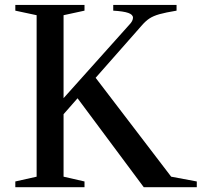

<svg xmlns="http://www.w3.org/2000/svg" viewBox="-20 -782 842 802"><path d="M44 0V-24L133 -44V-718.5L44 -737.5V-761.5H333V-737.5L245.5 -718.5V-372L519.5 -678Q528 -686.5 531.8 -694.2Q535.5 -702 535.5 -708Q535.5 -721 515.8 -728Q496 -735 453 -737.5V-761.5H717.5V-737.5Q672 -730 646.2 -722.8Q620.5 -715.5 604.5 -705Q588.5 -694.5 572.5 -676L379.5 -457L695 -44L802 -24V0H580.5L304 -371.5L245.5 -305V-44L333 -24V0Z"/></svg>

Font: Libre Caslon Text
Style: Regular
Weight: 400
Designer: Pablo Impallari, Rodrigo Fuenzalida, Katja Schimmel
Foundry: Pablo Impallari, Rodrigo Fuenzalida
Version: Version 2.000